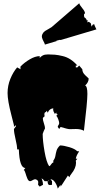

<svg xmlns="http://www.w3.org/2000/svg" viewBox="-20 -1076 604 1164"><path d="M460.4 -1056.2Q463.9 -1043.9 479.5 -1025.6Q495.1 -1007.3 495.6 -994.6Q489.3 -993.2 489.3 -985.4Q489.3 -977.5 491.2 -971.2Q494.1 -969.7 495.8 -968Q497.6 -966.3 499.3 -964.8Q501 -963.4 501.5 -962.4Q502 -961.4 503.4 -959.5Q504.9 -957.5 505.9 -952.1L512.2 -953.6L508.8 -940.4L518.6 -943.8L530.3 -935.1L535.2 -914.6L542 -926.3L550.8 -929.7Q552.2 -922.4 564.5 -897.9L351.6 -834.5Q346.7 -833.5 344.7 -833.5Q342.8 -833.5 342.8 -834.5L321.8 -829.1L322.8 -826.7L252.4 -805.7Q251.5 -811.5 244.4 -824.5Q237.3 -837.4 234.6 -848.4Q231.9 -859.4 238 -870.8Q244.1 -882.3 252.7 -887.9Q261.2 -893.6 274.7 -900.6Q288.1 -907.7 293 -911.6ZM402.3 -293Q391.1 -293 347.2 -306.2L338.9 -293.9L330.1 -306.2Q330.1 -312 334.5 -317.6Q338.9 -323.2 338.9 -330.1Q338.9 -336.9 333 -353.3Q327.1 -369.6 321.3 -373L330.1 -385.3L323.2 -383.8L321.3 -393.6L312.5 -385.3Q302.2 -402.8 302.2 -409.9Q302.2 -417 303.2 -418.9Q292 -418.9 282 -410.9Q272 -402.8 270 -390.1L268.6 -397L259.8 -404.8V-397Q249 -397 249 -382.3Q249 -379.9 250.5 -371.1L240.7 -362.3L239.7 -357.9Q239.7 -347.7 246.3 -328.1Q252.9 -308.6 252.9 -297.9Q251 -295.9 244.9 -280.8Q238.8 -265.6 238.8 -264.2Q238.8 -222.7 250 -157.7Q261.2 -92.8 277.8 -68.8Q283.7 -68.8 290 -79.6Q296.4 -90.3 303.2 -90.3V-102.1Q313.5 -115.7 315.9 -131.6Q318.4 -147.5 323 -163.1Q327.6 -178.7 343.8 -194.3Q365.7 -194.3 400.6 -183.8Q435.5 -173.3 449.2 -158.2V-159.7L460 -158.2Q442.4 -132.8 439.5 -113.8H449.2L439.5 -102.1L440.9 -89.4Q440.9 -57.1 412.6 -22Q402.3 -9.3 400.9 -1.5L391.6 -11.7Q384.3 -2 370.4 21Q356.4 43.9 347.2 55.2V44.4L330.1 67.4Q325.7 46.9 313.5 28.8Q301.3 10.7 285.6 10.7L295.4 22.5V44.4L282.2 45.9Q268.6 46.9 268.6 22.5H250.5Q241.7 9.8 231.9 4.9Q233.4 10.3 236.3 17.6Q240.7 30.3 240.7 44.4L220.7 55.2L210.9 44.4L211.9 27.3Q211.9 20.5 205.3 15.6Q198.7 10.7 192.9 10.7Q187 10.7 177.2 16.6Q167.5 22.5 162.6 22.5Q152.3 22.5 145.5 5.6Q138.7 -11.2 133.8 -28.1Q128.9 -44.9 123.5 -44.9L133.8 -57.6Q98.1 -57.6 94.2 -170.4H84Q84 -191.9 74.2 -232.4Q64.5 -272.9 64.5 -293.9L77.1 -311L74.7 -316.9L64.5 -306.6V-316.9Q61 -333.5 48.8 -378.9Q25.9 -466.8 25.9 -511.7Q25.9 -556.6 42.7 -597.9Q59.6 -639.2 84 -667.5L104 -656.2V-672.4Q127.4 -696.8 160.2 -716.1Q192.9 -735.4 220.7 -735.8V-724.6Q227.5 -733.4 239 -739.7Q250.5 -746.1 271.2 -746.1Q292 -746.1 312.3 -744.4Q332.5 -742.7 358.9 -736.3Q408.7 -725.1 449.2 -678.7H439.5V-667.5H449.2L460 -678.7L479 -656.2Q479 -636.2 497.1 -619.6Q515.1 -603 517.6 -600.1Q517.6 -577.1 496.1 -557.6Q509.8 -553.2 509.8 -506.3Q509.8 -459.5 488.8 -283.2Q470.2 -293.9 440.4 -293.9ZM277.8 13.7Q276.9 19 270 22.5Q277.8 22.5 277.8 13.7ZM166 9.8Q165 8.8 164.1 8.8Q163.1 8.8 163.1 10.7Q163.1 9.8 166 9.8Z"/></svg>

Font: Butcherman
Style: Regular
Weight: 400
Version: Version 001.003